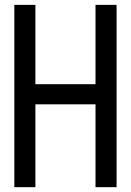

<svg xmlns="http://www.w3.org/2000/svg" viewBox="-20 -776 540 792"><path d="M39.1 -3.9V-755.9H126V-428.7H374V-755.9H460.9V-3.9H374V-345.7H126V-3.9Z"/></svg>

Font: Kosugi
Style: Regular
Weight: 400
Version: Version 4.002